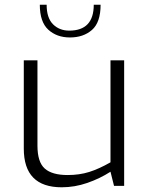

<svg xmlns="http://www.w3.org/2000/svg" viewBox="-20 -789 626 815"><path d="M81 -158V-533H139V-171Q139 -101 170 -73.5Q201 -46 267 -46Q317 -46 358.5 -59Q400 -72 449 -100V-533H507V0H464L449 -60Q404 -31 350.5 -12.5Q297 6 242 6Q81 6 81 -158ZM149 -769H178Q178 -713 205 -686Q232 -659 274 -659Q378 -659 378 -769H407Q407 -694 370.5 -662Q334 -630 277 -630Q221 -630 185 -663Q149 -696 149 -769Z"/></svg>

Font: Exo Light
Style: Regular
Weight: 300
Designer: Natanael Gama
Foundry: Natanael Gama
Version: Version 1.500; ttfautohint (v1.6)